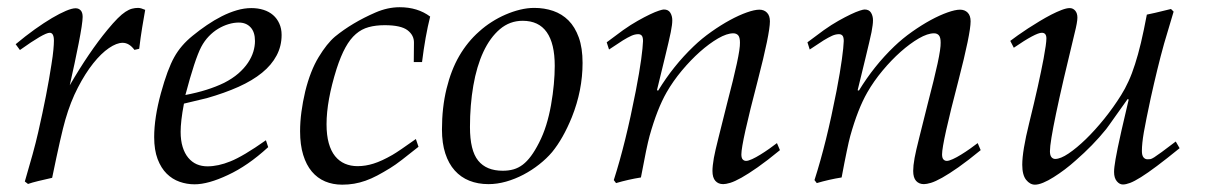

<svg xmlns="http://www.w3.org/2000/svg" viewBox="-20 -499 3338 532"><path d="M57.6 10.7 48.8 3.9Q61 -37.6 70.3 -71.3Q79.6 -105 85.9 -132.8Q110.4 -240.2 122.6 -320.8Q126.5 -344.7 127.9 -360.8Q129.4 -377 129.4 -386.2Q129.4 -408.2 117.7 -408.2Q102.1 -408.2 35.2 -360.4L23.4 -376.5Q50.8 -399.4 76.4 -417.7Q102.1 -436 124 -449Q146 -461.9 162.8 -469Q179.7 -476.1 189.5 -476.1Q198.2 -476.1 203.6 -470.2Q209 -464.4 209 -452.1Q209 -443.8 206.1 -424.3Q203.1 -404.8 198 -378.9Q192.9 -353 186.5 -322.8Q180.2 -292.5 173.3 -262.7Q226.6 -354.5 277.8 -416.5Q293.9 -436 305.9 -448Q317.9 -460 327.6 -466.3Q337.4 -472.7 345.7 -474.9Q354 -477.1 362.8 -477.1Q370.1 -477.1 382.3 -471.7Q378.4 -449.7 374 -423.1Q369.6 -396.5 365.7 -363.8L352.5 -360.8Q337.9 -380.4 319.8 -380.4Q303.2 -380.4 281.7 -365.7Q260.3 -351.1 238.3 -323.5Q216.3 -295.9 195.8 -256.3Q175.3 -216.8 161.1 -167.5Q149.4 -127.4 124.5 -6.3Q102.5 -1.5 85.7 2.7Q68.8 6.8 57.6 10.7Z M716.8 -110.4 723.1 -91.3Q694.3 -64.9 666.7 -45.9Q639.2 -26.9 611.8 -14.2Q557.1 11.7 519 11.7Q497.6 11.7 477.5 4.6Q457.5 -2.4 441.9 -17.8Q426.3 -33.2 416.7 -58.3Q407.2 -83.5 407.2 -119.1Q407.2 -172.4 425.8 -240.7Q435.1 -274.4 444.3 -299.3Q453.6 -324.2 462.9 -340.8Q481 -373.5 513.7 -399.9Q532.7 -415.5 553.2 -429.4Q573.7 -443.4 594.5 -453.9Q615.2 -464.4 636 -470.5Q656.7 -476.6 676.3 -476.6Q694.8 -476.6 710.2 -471.7Q725.6 -466.8 736.6 -457.3Q747.6 -447.8 753.9 -433.8Q760.3 -419.9 760.3 -402.3Q760.3 -371.1 746.3 -345Q732.4 -318.8 706.1 -297.4Q679.7 -275.9 641.1 -258.5Q602.5 -241.2 553.2 -227.1L489.7 -211.9Q484.9 -187 482.7 -167.5Q480.5 -147.9 480.5 -133.8Q480.5 -109.9 486.1 -91.8Q491.7 -73.7 501.7 -61.8Q511.7 -49.8 525.1 -43.9Q538.6 -38.1 554.7 -38.1Q584.5 -38.1 618.2 -51.8Q653.8 -65.9 716.8 -110.4ZM493.7 -235.8Q556.2 -247.6 601.1 -269.5Q624 -281.2 640.4 -295.4Q656.7 -309.6 667 -325Q677.2 -340.3 681.9 -355.7Q686.5 -371.1 686.5 -385.3Q686.5 -410.2 674.3 -423.3Q662.1 -436.5 641.6 -436.5Q627.9 -436.5 613.3 -432.1Q598.6 -427.7 584.7 -419.4Q570.8 -411.1 558.6 -398.4Q546.4 -385.7 537.6 -369.1Q520 -335.4 493.7 -235.8Z M1132.3 -113.8 1139.6 -92.3Q1113.3 -71.3 1094 -56.4Q1074.7 -41.5 1061 -33.2Q1042 -21.5 1025.4 -12.7Q1008.8 -3.9 992.9 1.7Q977.1 7.3 961.2 10Q945.3 12.7 928.2 12.7Q902.3 12.7 880.9 3.7Q859.4 -5.4 844 -23.7Q828.6 -42 820.1 -69.8Q811.5 -97.7 811.5 -135.3Q811.5 -161.6 815.2 -189Q818.8 -216.3 825.7 -245.6Q839.8 -302.7 862.8 -340.6Q885.7 -378.4 908.2 -397.5Q932.1 -417 960 -433.6Q987.8 -450.2 1020.5 -464.4Q1054.2 -479 1087.4 -479Q1137.2 -479 1171.9 -453.1Q1158.2 -398.4 1149.4 -327.1H1126.5L1127 -380.4Q1127.4 -401.4 1109.1 -415.3Q1090.8 -429.2 1045.9 -429.2Q1021 -429.2 1001.5 -423.8Q981.9 -418.5 966.1 -404.8Q950.2 -391.1 937.3 -367.7Q924.3 -344.2 912.6 -308.1Q884.8 -219.7 884.8 -154.8Q884.8 -124.5 890.9 -102.5Q897 -80.6 908.4 -66.4Q919.9 -52.2 935.8 -45.4Q951.7 -38.6 970.7 -38.6Q992.7 -38.6 1015.1 -45.7Q1037.6 -52.7 1067.4 -69.8Q1076.7 -75.2 1092.8 -86.2Q1108.9 -97.2 1132.3 -113.8Z M1204.6 -140.1Q1204.6 -201.2 1217.3 -253.2Q1230 -305.2 1252.4 -343.8Q1275.4 -383.3 1307.6 -411.6Q1323.7 -426.3 1342.5 -438.2Q1361.3 -450.2 1381.1 -458.7Q1400.9 -467.3 1421.1 -472.2Q1441.4 -477.1 1460.4 -477.1Q1488.3 -477.1 1512.7 -468.8Q1537.1 -460.4 1555.2 -442.4Q1573.2 -424.3 1583.7 -395.3Q1594.2 -366.2 1594.2 -324.7Q1594.2 -248.5 1564.5 -174.3Q1540.5 -115.2 1509.8 -77.6Q1494.6 -59.6 1474.1 -43.5Q1453.6 -27.3 1430.4 -15.1Q1407.2 -2.9 1382.3 4.2Q1357.4 11.2 1333.5 11.2Q1304.2 11.2 1280.5 1.7Q1256.8 -7.8 1240 -26.6Q1223.1 -45.4 1213.9 -73.7Q1204.6 -102.1 1204.6 -140.1ZM1282.2 -147Q1282.2 -82 1304.9 -54Q1327.6 -25.9 1373 -25.9Q1389.6 -25.9 1403.1 -29.8Q1416.5 -33.7 1428.5 -42.7Q1440.4 -51.8 1451.4 -66.7Q1462.4 -81.5 1473.6 -103.5Q1485.4 -126.5 1493.4 -152.3Q1501.5 -178.2 1506.8 -208Q1512.2 -238.8 1514.6 -265.6Q1517.1 -292.5 1517.1 -316.4Q1517.1 -378.4 1494.9 -409.9Q1472.7 -441.4 1428.2 -441.4Q1392.6 -441.4 1365.2 -418.2Q1337.9 -395 1319.3 -355.2Q1300.8 -315.4 1291.5 -261.7Q1282.2 -208 1282.2 -147Z M1687 8.3 1680.7 0Q1697.3 -51.8 1712.4 -113Q1727.5 -174.3 1741.7 -247.1Q1752 -300.3 1756.6 -334.5Q1761.2 -368.7 1761.7 -385.3Q1761.7 -396 1758.3 -400.1Q1754.9 -404.3 1748.5 -404.3Q1739.3 -404.3 1729.5 -399.9Q1719.7 -395.5 1706.1 -387.2L1667.5 -361.8L1661.1 -381.8L1706.5 -415.5Q1728 -430.7 1747.1 -441.4Q1766.1 -452.1 1781 -459.2Q1795.9 -466.3 1805.9 -469.5Q1815.9 -472.7 1819.3 -472.7Q1832 -472.7 1837.4 -463.6Q1842.8 -454.6 1842.8 -442.9Q1842.8 -436.5 1841.8 -429Q1840.8 -421.4 1838.6 -409.9Q1836.4 -398.4 1832.3 -381.3Q1828.1 -364.3 1822.3 -339.4L1800.3 -249L1803.7 -248Q1845.7 -316.9 1901.9 -370.6Q1924.8 -392.6 1951.2 -411.1Q1977.5 -429.7 2002.7 -443.4Q2027.8 -457 2049.3 -464.6Q2070.8 -472.2 2084 -472.2Q2097.2 -472.2 2105.2 -463.9Q2113.3 -455.6 2113.3 -439.9Q2113.3 -406.2 2079.6 -275.9Q2034.2 -102.5 2034.2 -71.3Q2034.2 -61.5 2037.8 -57.4Q2041.5 -53.2 2047.4 -53.2Q2053.2 -53.2 2064 -58.1Q2074.7 -63 2086.9 -70.6Q2099.1 -78.1 2111.3 -86.7Q2123.5 -95.2 2132.8 -102.5L2141.1 -83Q2105.5 -53.7 2079.3 -35.4Q2053.2 -17.1 2034.4 -6.6Q2015.6 3.9 2003.4 7.6Q1991.2 11.2 1983.9 11.2Q1970.2 11.2 1962.2 2.2Q1954.1 -6.8 1954.1 -25.4Q1954.1 -32.2 1955.1 -41.3Q1956.1 -50.3 1958 -61.5Q1961.4 -80.1 1970.9 -117.7Q1980.5 -155.3 1994.6 -212.4Q2012.7 -281.2 2021.7 -323.2Q2030.8 -365.2 2030.3 -380.9Q2030.3 -395.5 2025.4 -401.1Q2020.5 -406.7 2011.7 -406.7Q1994.1 -406.7 1969.7 -392.6Q1945.3 -378.4 1919.4 -355.5Q1893.6 -332.5 1869.1 -303.2Q1844.7 -273.9 1827.1 -243.2Q1800.8 -197.3 1779.8 -122.1Q1775.9 -107.9 1770 -79.8Q1764.2 -51.8 1755.9 -7.3Q1737.8 -4.4 1720.7 -0.5Q1703.6 3.4 1687 8.3Z M2243.2 8.3 2236.8 0Q2253.4 -51.8 2268.6 -113Q2283.7 -174.3 2297.9 -247.1Q2308.1 -300.3 2312.7 -334.5Q2317.4 -368.7 2317.9 -385.3Q2317.9 -396 2314.5 -400.1Q2311 -404.3 2304.7 -404.3Q2295.4 -404.3 2285.6 -399.9Q2275.9 -395.5 2262.2 -387.2L2223.6 -361.8L2217.3 -381.8L2262.7 -415.5Q2284.2 -430.7 2303.2 -441.4Q2322.3 -452.1 2337.2 -459.2Q2352.1 -466.3 2362.1 -469.5Q2372.1 -472.7 2375.5 -472.7Q2388.2 -472.7 2393.6 -463.6Q2398.9 -454.6 2398.9 -442.9Q2398.9 -436.5 2397.9 -429Q2397 -421.4 2394.8 -409.9Q2392.6 -398.4 2388.4 -381.3Q2384.3 -364.3 2378.4 -339.4L2356.4 -249L2359.9 -248Q2401.9 -316.9 2458 -370.6Q2481 -392.6 2507.3 -411.1Q2533.7 -429.7 2558.8 -443.4Q2584 -457 2605.5 -464.6Q2627 -472.2 2640.1 -472.2Q2653.3 -472.2 2661.4 -463.9Q2669.4 -455.6 2669.4 -439.9Q2669.4 -406.2 2635.7 -275.9Q2590.3 -102.5 2590.3 -71.3Q2590.3 -61.5 2594 -57.4Q2597.7 -53.2 2603.5 -53.2Q2609.4 -53.2 2620.1 -58.1Q2630.9 -63 2643.1 -70.6Q2655.3 -78.1 2667.5 -86.7Q2679.7 -95.2 2689 -102.5L2697.3 -83Q2661.6 -53.7 2635.5 -35.4Q2609.4 -17.1 2590.6 -6.6Q2571.8 3.9 2559.6 7.6Q2547.4 11.2 2540 11.2Q2526.4 11.2 2518.3 2.2Q2510.3 -6.8 2510.3 -25.4Q2510.3 -32.2 2511.2 -41.3Q2512.2 -50.3 2514.2 -61.5Q2517.6 -80.1 2527.1 -117.7Q2536.6 -155.3 2550.8 -212.4Q2568.8 -281.2 2577.9 -323.2Q2586.9 -365.2 2586.4 -380.9Q2586.4 -395.5 2581.5 -401.1Q2576.7 -406.7 2567.9 -406.7Q2550.3 -406.7 2525.9 -392.6Q2501.5 -378.4 2475.6 -355.5Q2449.7 -332.5 2425.3 -303.2Q2400.9 -273.9 2383.3 -243.2Q2356.9 -197.3 2335.9 -122.1Q2332 -107.9 2326.2 -79.8Q2320.3 -51.8 2312 -7.3Q2293.9 -4.4 2276.9 -0.5Q2259.8 3.4 2243.2 8.3Z M2789.1 -366.7 2779.3 -385.7Q2787.6 -392.1 2800.3 -401.1Q2813 -410.2 2828.4 -420.2Q2843.8 -430.2 2860.4 -440.2Q2877 -450.2 2892.6 -458.3Q2908.2 -466.3 2921.6 -471.4Q2935.1 -476.6 2943.8 -476.6Q2953.1 -476.6 2959.2 -469.5Q2965.3 -462.4 2965.3 -450.2Q2965.3 -437.5 2957.5 -406.7Q2889.2 -126.5 2889.2 -80.1Q2889.2 -68.8 2893.3 -63.7Q2897.5 -58.6 2903.8 -58.6Q2918.5 -58.6 2940.9 -73.7Q2963.4 -88.9 2988.8 -113.5Q3014.2 -138.2 3039.8 -169.9Q3065.4 -201.7 3086.4 -235.4Q3097.2 -252.4 3106.9 -273.7Q3116.7 -294.9 3125 -321.3Q3133.3 -346.7 3141.4 -380.6Q3149.4 -414.6 3157.7 -458.5Q3164.1 -459.5 3180.4 -463.4Q3196.8 -467.3 3224.6 -474.1L3231.9 -466.8L3205.6 -378.4Q3195.8 -343.3 3186.8 -306.2Q3177.7 -269 3168.5 -227.5Q3161.6 -195.3 3157 -172.4Q3152.3 -149.4 3149.4 -132.6Q3146.5 -115.7 3145.3 -103.5Q3144 -91.3 3144 -80.6Q3144 -68.4 3148.4 -63Q3152.8 -57.6 3159.7 -57.6Q3164.1 -57.6 3167.5 -58.1Q3170.9 -58.6 3178.2 -63.2Q3185.5 -67.9 3199.2 -77.9Q3212.9 -87.9 3237.8 -106.9L3248.5 -88.4Q3211.9 -58.6 3185.8 -39.1Q3159.7 -19.5 3141.4 -8.1Q3123 3.4 3111.3 7.8Q3099.6 12.2 3091.3 12.2Q3082 12.2 3074.5 3.2Q3066.9 -5.9 3066.9 -22.5Q3066.9 -29.3 3067.9 -37.1Q3068.8 -44.9 3071 -57.9Q3073.2 -70.8 3077.1 -89.8Q3081.1 -108.9 3087.4 -137.2L3107.4 -223.1L3104.5 -224.6Q3099.6 -217.8 3090.1 -204.3Q3080.6 -190.9 3070.8 -177.2Q3061 -163.6 3053.5 -152.8Q3045.9 -142.1 3044.9 -141.1Q3026.4 -118.2 3005.4 -96.7Q2984.4 -75.2 2960.9 -54.7Q2946.3 -41.5 2930.4 -29.5Q2914.6 -17.6 2899.4 -8.1Q2884.3 1.5 2870.8 7.1Q2857.4 12.7 2847.7 12.7Q2834 12.7 2823.2 -0.7Q2812.5 -14.2 2812.5 -42.5Q2812.5 -80.6 2831.5 -157.2Q2845.7 -214.8 2855.5 -258.8Q2865.2 -302.7 2871.6 -336.4Q2879.4 -378.4 2879.4 -392.6Q2879.4 -408.2 2866.7 -408.2Q2849.6 -408.2 2789.1 -366.7Z"/></svg>

Font: XB Kayhan
Style: Italic
Weight: 400
Italic angle: -12°
Designer: Behnam
Foundry: Irmug
Version: Version 7.300 2009